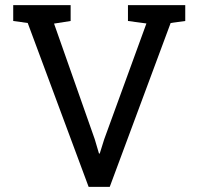

<svg xmlns="http://www.w3.org/2000/svg" viewBox="-20 -731 776 751"><path d="M326.7 0 88.4 -641.1 31.7 -648.9V-710.9H256.3V-648.9L191.4 -638.7L350.6 -186.5L367.2 -130.4H370.1L387.7 -186.5L552.7 -639.2L480.5 -648.9V-710.9H704.6V-648.9L647.5 -641.1L409.2 0Z"/></svg>

Font: Roboto Slab LO
Style: Regular
Weight: 400
Designer: Google
Version: Version 2.000